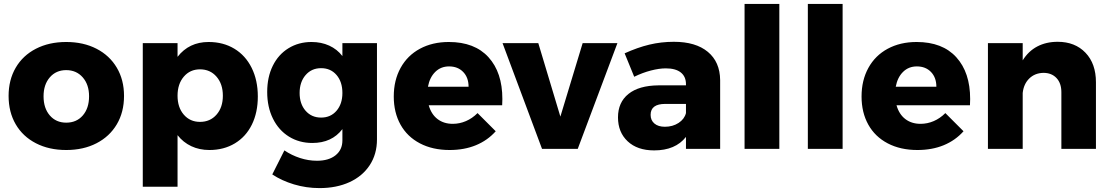

<svg xmlns="http://www.w3.org/2000/svg" viewBox="-20 -762 5684 983"><path d="M615 -271Q615 -188 578 -125.5Q541 -63 474 -28.5Q407 6 319 6Q231 6 164 -28.5Q97 -63 60.5 -125.5Q24 -188 24 -271Q24 -353 60.5 -415.5Q97 -478 164 -512.5Q231 -547 319 -547Q407 -547 474 -512.5Q541 -478 578 -415.5Q615 -353 615 -271ZM203 -269Q203 -208 235 -171Q267 -134 319 -134Q372 -134 404 -171Q436 -208 436 -269Q436 -329 403.5 -366Q371 -403 319 -403Q267 -403 235 -366Q203 -329 203 -269Z M1300 -268Q1300 -186 1269.5 -124Q1239 -62 1182.5 -28Q1126 6 1052 6Q1001 6 959.5 -13.5Q918 -33 889 -70V194H711V-541H889V-471Q948 -547 1048 -547Q1123 -547 1180 -512.5Q1237 -478 1268.5 -414.5Q1300 -351 1300 -268ZM1121 -272Q1121 -332 1088.5 -369.5Q1056 -407 1004 -407Q953 -407 921 -369.5Q889 -332 889 -272Q889 -212 921 -175Q953 -138 1004 -138Q1056 -138 1088.5 -175Q1121 -212 1121 -272Z M1910 -541V-48Q1910 27 1873 83.5Q1836 140 1769.5 170.5Q1703 201 1616 201Q1548 201 1485 182Q1422 163 1374 131L1436 8Q1473 33 1516 47Q1559 61 1603 61Q1663 61 1698 33Q1733 5 1733 -43V-101Q1679 -30 1579 -30Q1512 -30 1459.5 -62.5Q1407 -95 1377.5 -154.5Q1348 -214 1348 -291Q1348 -367 1376.5 -425Q1405 -483 1457 -515Q1509 -547 1575 -547Q1625 -547 1665.5 -528.5Q1706 -510 1733 -475V-541ZM1733 -286Q1733 -343 1703 -378Q1673 -413 1624 -413Q1575 -413 1544.5 -377.5Q1514 -342 1514 -286Q1514 -230 1544.5 -195Q1575 -160 1624 -160Q1673 -160 1703 -195Q1733 -230 1733 -286Z M2552 -255Q2552 -234 2551 -223H2175Q2188 -177 2220 -152.5Q2252 -128 2298 -128Q2333 -128 2365.5 -142Q2398 -156 2425 -183L2518 -90Q2476 -43 2416.5 -18.5Q2357 6 2282 6Q2195 6 2130 -28Q2065 -62 2030.5 -124Q1996 -186 1996 -268Q1996 -351 2031 -414.5Q2066 -478 2130 -512.5Q2194 -547 2278 -547Q2410 -547 2481 -469Q2552 -391 2552 -255ZM2379 -318Q2379 -365 2351.5 -393.5Q2324 -422 2279 -422Q2237 -422 2208.5 -394Q2180 -366 2171 -318Z M2553 -541H2736L2849 -165L2963 -541H3141L2938 0H2755Z M3667 -352V0H3492V-61Q3438 8 3329 8Q3243 8 3193.5 -38.5Q3144 -85 3144 -161Q3144 -238 3197.5 -281Q3251 -324 3351 -325H3492V-331Q3492 -370 3465.5 -391Q3439 -412 3389 -412Q3355 -412 3312.5 -401Q3270 -390 3227 -369L3178 -489Q3244 -519 3304.5 -533.5Q3365 -548 3430 -548Q3542 -548 3604 -496.5Q3666 -445 3667 -352ZM3492 -183V-230H3386Q3311 -230 3311 -174Q3311 -146 3330.5 -129.5Q3350 -113 3384 -113Q3424 -113 3454 -132.5Q3484 -152 3492 -183Z M3792 -742H3970V0H3792Z M4116 -742H4294V0H4116Z M4947 -255Q4947 -234 4946 -223H4570Q4583 -177 4615 -152.5Q4647 -128 4693 -128Q4728 -128 4760.5 -142Q4793 -156 4820 -183L4913 -90Q4871 -43 4811.5 -18.5Q4752 6 4677 6Q4590 6 4525 -28Q4460 -62 4425.5 -124Q4391 -186 4391 -268Q4391 -351 4426 -414.5Q4461 -478 4525 -512.5Q4589 -547 4673 -547Q4805 -547 4876 -469Q4947 -391 4947 -255ZM4774 -318Q4774 -365 4746.5 -393.5Q4719 -422 4674 -422Q4632 -422 4603.5 -394Q4575 -366 4566 -318Z M5591 -341V0H5414V-290Q5414 -336 5389 -362.5Q5364 -389 5322 -389Q5278 -388 5249.5 -360Q5221 -332 5216 -286V0H5038V-541H5216V-453Q5245 -500 5290.5 -524Q5336 -548 5395 -548Q5484 -548 5537.5 -492Q5591 -436 5591 -341Z"/></svg>

Font: Montserrat V1
Style: Bold
Weight: 700
Designer: Julieta Ulanovsky
Foundry: Julieta Ulanovsky
Version: Version 6.001